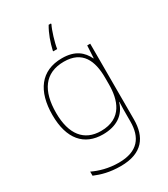

<svg xmlns="http://www.w3.org/2000/svg" viewBox="-239 -962 1061 1215"><g transform="rotate(-30 291.5 -354.5)"><path d="M341 -850V-856H324C296 -809 277 -754 265 -702V-696H294C300 -739 325 -820 341 -850ZM290 -631C136 -631 59 -523 59 -349C59 -174 140 -83 276 -83C375 -83 442 -127 466 -210H468C466 -171 466 -149 466 -110V-68C466 47 414 122 273 122C198 122 135 103 87 80V110C135 130 192 147 273 147C433 147 492 59 492 -68V-621H470L465 -530H463C435 -588 387 -631 290 -631ZM290 -606C425 -606 466 -512 466 -387V-339C466 -229 432 -108 276 -108C154 -108 86 -192 86 -349C86 -510 150 -606 290 -606Z"/></g></svg>

Font: Noto Sans Kannada UI Thin
Style: Regular
Weight: 100
Designer: Jelle Bosma - Monotype Design Team
Foundry: Monotype Imaging Inc.
Version: Version 2.005